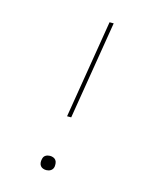

<svg xmlns="http://www.w3.org/2000/svg" viewBox="-112 -812 724 896"><g transform="rotate(15 250.0 -363.5)"><path d="M227 -260 305 -735H325L247 -260ZM198 8Q189 8 181.5 5Q174 2 169.5 -4Q165 -10 164 -18.5Q163 -27 165 -35Q166 -41 168.5 -46Q171 -51 176 -54.5Q181 -58 187 -59.5Q193 -61 198 -61Q207 -61 214.5 -58Q222 -55 226.5 -49Q231 -43 232 -34.5Q233 -26 232 -18Q231 -12 228 -7Q225 -2 220 1.5Q215 5 209 6.5Q203 8 198 8Z"/></g></svg>

Font: Iosevka Curly Thin
Style: Italic
Weight: 100
Italic angle: -9°
Monospace: yes
Designer: Belleve Invis
Foundry: Belleve Invis
Version: Version 22.1.2; ttfautohint (v1.8.4)